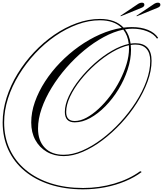

<svg xmlns="http://www.w3.org/2000/svg" viewBox="-40 -1034 1222 1439"><path d="M709 -892Q825 -892 886 -827Q918 -831 948 -831Q1018 -831 1069 -810Q1120 -789 1145 -751L1137 -744Q1114 -779 1064 -799Q1014 -819 954 -819Q927 -819 897 -814Q930 -771 939 -707Q957 -710 974 -710Q1096 -710 1096 -578Q1096 -505 1066.5 -424Q1037 -343 986 -262.5Q935 -182 868.5 -110.5Q802 -39 728.5 16.5Q655 72 580 104Q505 136 437 136Q366 136 311 104Q256 72 225 15.5Q194 -41 194 -116Q194 -192 221.5 -270Q249 -348 297.5 -423Q346 -498 411 -565Q476 -632 552 -686Q628 -740 709.5 -776Q791 -812 872 -825Q815 -882 709 -882Q625 -882 539.5 -850.5Q454 -819 373.5 -763.5Q293 -708 224 -634Q155 -560 102.5 -474.5Q50 -389 20.5 -298Q-9 -207 -9 -117Q-9 -6 33 84.5Q75 175 153.5 240Q232 305 341 340Q450 375 583 375Q704 375 816.5 342Q929 309 1011 249L1022 255Q969 295 898.5 324.5Q828 354 747.5 369.5Q667 385 583 385Q447 385 336 349.5Q225 314 145 247.5Q65 181 22.5 89Q-20 -3 -20 -117Q-20 -209 9.5 -302Q39 -395 92 -481.5Q145 -568 215 -642.5Q285 -717 366.5 -773Q448 -829 535.5 -860.5Q623 -892 709 -892ZM245 -70Q245 21 296 73.5Q347 126 437 126Q504 126 577 94.5Q650 63 723 8Q796 -47 861 -117.5Q926 -188 977 -267Q1028 -346 1057 -426Q1086 -506 1086 -578Q1086 -637 1057.5 -668.5Q1029 -700 974 -700Q958 -700 940 -697Q942 -680 942 -662Q942 -589 916.5 -512Q891 -435 848 -364.5Q805 -294 750 -238Q695 -182 636 -149.5Q577 -117 520 -117Q446 -117 446 -195Q446 -250 476 -313.5Q506 -377 556.5 -440.5Q607 -504 669.5 -559.5Q732 -615 798.5 -653.5Q865 -692 925 -705Q918 -769 884 -812Q813 -797 738 -756.5Q663 -716 591.5 -657Q520 -598 457.5 -526.5Q395 -455 347 -376.5Q299 -298 272 -220Q245 -142 245 -70ZM456 -195Q456 -127 520 -127Q562 -127 607.5 -151.5Q653 -176 699 -218.5Q745 -261 786 -315.5Q827 -370 858.5 -431.5Q890 -493 908.5 -554Q927 -615 927 -671Q927 -683 926 -695Q867 -682 802 -644Q737 -606 675.5 -551.5Q614 -497 564.5 -435Q515 -373 485.5 -310.5Q456 -248 456 -195ZM865 -912 863 -916 997 -1006Q1010 -1014 1023 -1014Q1042 -1014 1042 -998Q1042 -985 1024 -977ZM985 -912 983 -916 1117 -1006Q1130 -1014 1143 -1014Q1162 -1014 1162 -998Q1162 -985 1144 -977Z"/></svg>

Font: Ballet 16pt
Style: Regular
Weight: 400
Designer: Maximiliano R. Sproviero
Foundry: Omnibus-Type
Version: Version 1.100; ttfautohint (v1.8.3)